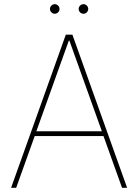

<svg xmlns="http://www.w3.org/2000/svg" viewBox="-20 -892 656 912"><path d="M56.8 0H32.7L292.6 -727.3H323.9L583.8 0H559.7L471.6 -245.7H144.9ZM152.7 -268.5H463.8L309.7 -698.9H306.8ZM240.1 -826.7Q230.8 -826.7 224.1 -833.5Q217.3 -840.2 217.3 -849.4Q217.3 -858.7 224.1 -865.4Q230.8 -872.2 240.1 -872.2Q249.3 -872.2 256 -865.4Q262.8 -858.7 262.8 -849.4Q262.8 -840.2 256 -833.5Q249.3 -826.7 240.1 -826.7ZM376.4 -826.7Q367.2 -826.7 360.4 -833.5Q353.7 -840.2 353.7 -849.4Q353.7 -858.7 360.4 -865.4Q367.2 -872.2 376.4 -872.2Q385.7 -872.2 392.4 -865.4Q399.1 -858.7 399.1 -849.4Q399.1 -840.2 392.4 -833.5Q385.7 -826.7 376.4 -826.7Z"/></svg>

Font: Inter Thin BETA
Style: Regular
Weight: 100
Designer: Rasmus Andersson
Foundry: rsms
Version: Version 3.011;git-f93a4a705